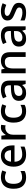

<svg xmlns="http://www.w3.org/2000/svg" viewBox="1810 -2399 599 4259"><g transform="rotate(-90 2109.5 -269.5)"><path d="M300 10Q188 10 120 -56.5Q52 -123 52 -266Q52 -366 85 -428Q118 -490 176 -519.5Q234 -549 308 -549Q353 -549 392.5 -539.5Q432 -530 458 -518L426 -432Q398 -443 366.5 -451Q335 -459 307 -459Q161 -459 161 -267Q161 -175 197 -127Q233 -79 303 -79Q348 -79 382.5 -89Q417 -99 446 -115V-23Q417 -6 383 2Q349 10 300 10Z M785 -549Q891 -549 952 -483.5Q1013 -418 1013 -305V-247H651Q653 -164 694.5 -120Q736 -76 811 -76Q863 -76 903.5 -85.5Q944 -95 987 -114V-26Q946 -8 905 1Q864 10 807 10Q728 10 668.5 -21Q609 -52 575.5 -113.5Q542 -175 542 -265Q542 -356 572.5 -419Q603 -482 657.5 -515.5Q712 -549 785 -549ZM785 -467Q728 -467 693.5 -430Q659 -393 653 -325H907Q906 -388 876.5 -427.5Q847 -467 785 -467Z M1411 -549Q1425 -549 1441.5 -547.5Q1458 -546 1470 -544L1459 -445Q1433 -452 1405 -452Q1365 -452 1329.5 -432Q1294 -412 1272.5 -374.5Q1251 -337 1251 -284V0H1145V-539H1229L1243 -443H1247Q1273 -486 1314 -517.5Q1355 -549 1411 -549Z M1767 10Q1655 10 1587 -56.5Q1519 -123 1519 -266Q1519 -366 1552 -428Q1585 -490 1643 -519.5Q1701 -549 1775 -549Q1820 -549 1859.5 -539.5Q1899 -530 1925 -518L1893 -432Q1865 -443 1833.5 -451Q1802 -459 1774 -459Q1628 -459 1628 -267Q1628 -175 1664 -127Q1700 -79 1770 -79Q1815 -79 1849.5 -89Q1884 -99 1913 -115V-23Q1884 -6 1850 2Q1816 10 1767 10Z M2249 -549Q2350 -549 2400.5 -504.5Q2451 -460 2451 -365V0H2376L2355 -75H2351Q2316 -31 2277.5 -10.5Q2239 10 2171 10Q2098 10 2050 -29.5Q2002 -69 2002 -153Q2002 -235 2064 -278Q2126 -321 2255 -325L2347 -328V-358Q2347 -417 2320 -441.5Q2293 -466 2244 -466Q2203 -466 2165 -454Q2127 -442 2092 -425L2058 -502Q2096 -522 2145.5 -535.5Q2195 -549 2249 -549ZM2274 -257Q2182 -253 2146.5 -226.5Q2111 -200 2111 -152Q2111 -110 2136 -91Q2161 -72 2201 -72Q2263 -72 2304.5 -107Q2346 -142 2346 -212V-259Z M2887 -549Q2981 -549 3031 -502Q3081 -455 3081 -351V0H2976V-336Q2976 -462 2865 -462Q2782 -462 2751 -413Q2720 -364 2720 -272V0H2614V-539H2698L2713 -467H2719Q2745 -509 2790.5 -529Q2836 -549 2887 -549Z M3453 -549Q3554 -549 3604.5 -504.5Q3655 -460 3655 -365V0H3580L3559 -75H3555Q3520 -31 3481.5 -10.5Q3443 10 3375 10Q3302 10 3254 -29.5Q3206 -69 3206 -153Q3206 -235 3268 -278Q3330 -321 3459 -325L3551 -328V-358Q3551 -417 3524 -441.5Q3497 -466 3448 -466Q3407 -466 3369 -454Q3331 -442 3296 -425L3262 -502Q3300 -522 3349.5 -535.5Q3399 -549 3453 -549ZM3478 -257Q3386 -253 3350.5 -226.5Q3315 -200 3315 -152Q3315 -110 3340 -91Q3365 -72 3405 -72Q3467 -72 3508.5 -107Q3550 -142 3550 -212V-259Z M4176 -152Q4176 -73 4118 -31.5Q4060 10 3957 10Q3900 10 3859.5 1.5Q3819 -7 3785 -23V-116Q3820 -99 3867.5 -85.5Q3915 -72 3960 -72Q4020 -72 4046.5 -91Q4073 -110 4073 -142Q4073 -160 4063 -174.5Q4053 -189 4025.5 -204.5Q3998 -220 3945 -240Q3893 -261 3857.5 -281.5Q3822 -302 3803 -330.5Q3784 -359 3784 -404Q3784 -474 3840.5 -511.5Q3897 -549 3990 -549Q4039 -549 4082.5 -539Q4126 -529 4167 -511L4132 -430Q4097 -445 4060 -455.5Q4023 -466 3985 -466Q3937 -466 3912 -451Q3887 -436 3887 -409Q3887 -390 3899 -376Q3911 -362 3939.5 -348Q3968 -334 4018 -314Q4068 -295 4103.5 -275Q4139 -255 4157.5 -226Q4176 -197 4176 -152Z"/></g></svg>

Font: Noto Sans Tamil Medium
Style: Regular
Weight: 500
Designer: Jelle Bosma - Monotype Design Team
Foundry: Monotype Imaging Inc.
Version: Version 2.004; ttfautohint (v1.8.4.7-5d5b)